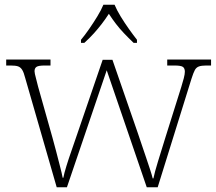

<svg xmlns="http://www.w3.org/2000/svg" viewBox="-20 -786 908 806"><path d="M86 -458Q80 -482 73 -493Q66 -504 55.5 -507.5Q45 -511 24 -511H6V-536H192V-511H168Q142 -511 133.5 -505.5Q125 -500 125 -487Q125 -479 131 -457.5Q137 -436 140 -422L200 -209Q207 -185 215.5 -151.5Q224 -118 232 -87.5Q240 -57 243 -40H246Q249 -57 258.5 -88Q268 -119 280 -153Q292 -187 300 -211L411 -535H452L559 -226Q565 -208 574 -181.5Q583 -155 592.5 -127Q602 -99 610 -74.5Q618 -50 621 -37H624Q629 -62 643 -107.5Q657 -153 675 -211L741 -421Q747 -440 751.5 -457.5Q756 -475 756 -485Q756 -499 748 -505Q740 -511 712 -511H682V-536H866V-511H846Q826 -511 815 -507Q804 -503 798 -492Q792 -481 784 -456L642 0H596L428 -491L261 0H218ZM320 -619Q336 -638 354 -664Q372 -690 388.5 -717Q405 -744 414 -766H461Q470 -744 486.5 -717Q503 -690 521.5 -664Q540 -638 555 -619V-606H541Q518 -628 500 -647Q482 -666 467 -685.5Q452 -705 437 -728Q422 -705 407 -685.5Q392 -666 375 -647Q358 -628 334 -606H320Z"/></svg>

Font: Noto Serif Gujarati ExtraLight
Style: Regular
Weight: 250
Version: Version 2.102